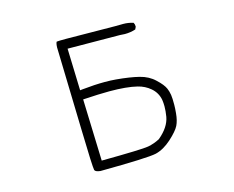

<svg xmlns="http://www.w3.org/2000/svg" viewBox="-98 -852 1196 983"><g transform="rotate(-15 500.0 -360.5)"><path d="M469.2 -393.6Q560.5 -393.6 615.7 -379.9Q653.8 -370.6 682.1 -346.2Q712.4 -320.3 719.7 -280.8Q722.2 -264.2 722.2 -246.1Q722.2 -221.7 717.3 -191.9Q707.5 -138.7 651.9 -92.3L650.9 -91.3Q620.6 -75.2 587.9 -69.1Q555.2 -63 339.8 -61L329.1 -388.2Q416.5 -393.6 469.2 -393.6ZM770 -196.8Q772.5 -222.7 772.5 -241.2Q772.5 -259.8 772 -271.7Q771.5 -283.7 770 -293.9Q766.6 -314.5 759.8 -329.6Q750 -352.5 717.3 -382.8Q686 -413.1 638.2 -425Q590.3 -437 517.6 -443.4Q490.2 -445.8 459 -445.8Q405.8 -445.8 340.3 -439L326.2 -437.5L319.3 -659.7L596.2 -657.7Q609.4 -656.2 622.1 -656.2Q652.3 -656.2 679.2 -665L685.1 -677.2Q685.5 -678.7 685.5 -679.7Q685.5 -691.4 680.2 -700.2Q654.8 -708.5 626 -708.5Q623 -708.5 615.5 -708.3Q607.9 -708 583 -708Q534.2 -708 451.4 -709.2Q368.7 -710.4 326.2 -710.4Q283.7 -710.4 274.9 -709Q273.4 -707.5 271.5 -700.9Q269.5 -694.3 269 -679.7L280.8 -238.8Q285.6 -43.9 290 -24.9Q293 -14.2 319.8 -11.2Q571.8 -13.2 616.2 -23.4Q658.7 -33.7 700.2 -70.8Q742.2 -108.9 754.4 -133.8Q766.6 -158.7 770 -196.8Z"/></g></svg>

Font: NaikaiFont
Style: ExtraLight
Weight: 200
Version: Version 1.89